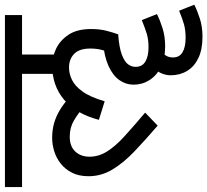

<svg xmlns="http://www.w3.org/2000/svg" viewBox="-52 -610 860 797"><g transform="rotate(-90 378.5 -212.0)"><path d="M757 164Q731 177 698 187.5Q665 198 624 198Q571 198 535.5 181Q500 164 482 134Q464 104 464 66Q464 43 475 21.5Q486 0 507 -16L580 16Q555 32 546.5 45Q538 58 538 75Q538 103 560 115.5Q582 128 619 128Q651 128 674.5 121.5Q698 115 732 101ZM718 9Q692 22 658.5 32.5Q625 43 584 43Q534 43 498.5 25.5Q463 8 444 -22Q425 -52 425 -88Q425 -120 444 -147Q463 -174 502.5 -192Q542 -210 602 -215L634 -152Q580 -148 550.5 -137Q521 -126 510 -111.5Q499 -97 499 -80Q499 -52 521 -39Q543 -26 580 -26Q612 -26 635.5 -33Q659 -40 693 -54ZM656 -264Q656 -229 649 -201.5Q642 -174 634 -152L557 -183Q565 -202 570 -222.5Q575 -243 575 -268Q575 -313 553 -334.5Q531 -356 496 -356Q471 -356 445.5 -344Q420 -332 397 -300.5Q374 -269 356 -208L279 -232Q304 -327 362.5 -376.5Q421 -426 506 -426Q539 -426 573.5 -410Q608 -394 632 -358.5Q656 -323 656 -264ZM204 -426Q237 -426 265 -418Q293 -410 319 -394.5Q345 -379 369 -357L337 -292Q306 -318 276.5 -335.5Q247 -353 209 -353Q169 -353 147.5 -330Q126 -307 126 -271Q126 -233 147.5 -198.5Q169 -164 210 -126.5Q251 -89 309 -40L255 12Q197 -38 149 -83.5Q101 -129 73 -175.5Q45 -222 45 -275Q45 -315 59.5 -343.5Q74 -372 97.5 -390.5Q121 -409 149 -417.5Q177 -426 204 -426ZM470 -551H0V-622H714V-551H550V-378L470 -413Z"/></g></svg>

Font: Noto Sans Ambassadori
Style: Regular
Weight: 400
Designer: Monotype Design Team
Foundry: Monotype Imaging Inc.
Version: Version 2.013